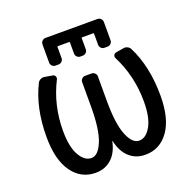

<svg xmlns="http://www.w3.org/2000/svg" viewBox="-166 -1177 1332 1331"><g transform="rotate(-20 500.0 -511.0)"><path d="M370.1 -926.8Q365.2 -926.8 365.2 -921.9V-839.8Q365.2 -826.2 355 -815.9Q344.7 -805.7 331.1 -805.7H307.6Q293.9 -805.7 283.7 -815.9Q273.4 -826.2 273.4 -839.8V-974.6Q273.4 -989.3 283.7 -999.5Q293.9 -1009.8 307.6 -1009.8H692.4Q706.1 -1009.8 716.3 -999.5Q726.6 -989.3 726.6 -974.6V-839.8Q726.6 -826.2 716.3 -815.9Q706.1 -805.7 692.4 -805.7H668.9Q655.3 -805.7 645 -815.9Q634.8 -826.2 634.8 -839.8V-921.9Q634.8 -926.8 629.9 -926.8H547.9Q543.9 -926.8 543.9 -921.9V-839.8Q543.9 -826.2 533.7 -815.9Q523.4 -805.7 508.8 -805.7H491.2Q477.5 -805.7 467.3 -815.9Q457 -826.2 457 -839.8V-921.9Q457 -926.8 452.1 -926.8ZM501 -179.7Q501 -179.7 500 -179.7Q499 -179.7 499 -179.7Q482.4 -99.6 437.5 -57.6Q388.7 -11.7 317.4 -11.7Q210 -11.7 145 -102.1Q80.1 -192.4 80.1 -362.3Q80.1 -576.2 159.2 -733.4Q166 -747.1 180.7 -753.9Q190.4 -758.8 201.2 -758.8Q206.1 -758.8 210 -757.8L266.6 -748Q279.3 -746.1 284.7 -734.4Q290 -722.7 284.2 -711.9Q202.1 -550.8 202.1 -362.3Q202.1 -244.1 237.8 -181.2Q273.4 -118.2 324.2 -118.2Q374 -118.2 408.2 -201.7Q442.4 -285.2 442.4 -454.1V-634.8Q442.4 -648.4 452.6 -658.7Q462.9 -668.9 477.5 -668.9H524.4Q538.1 -668.9 548.3 -658.7Q558.6 -648.4 558.6 -634.8V-454.1Q558.6 -285.2 592.3 -201.7Q626 -118.2 676.8 -118.2Q726.6 -118.2 762.7 -181.2Q798.8 -244.1 798.8 -362.3Q798.8 -550.8 716.8 -711.9Q710.9 -722.7 716.3 -734.4Q721.7 -746.1 734.4 -748L791 -757.8Q794.9 -758.8 799.8 -758.8Q810.5 -758.8 820.3 -753.9Q835 -747.1 841.8 -733.4Q920.9 -576.2 920.9 -362.3Q920.9 -192.4 856 -102.1Q791 -11.7 684.6 -11.7Q611.3 -11.7 563.5 -57.6Q518.6 -99.6 501 -179.7Z"/></g></svg>

Font: Gen Jyuu Gothic L Monospace Medium
Style: Regular
Weight: 500
Designer: [Source Han Sans]
Ryoko NISHIZUKA  (kana & ideographs); Paul D. Hunt (Latin, Greek & Cyrillic); Wenlong ZHANG  (bopomofo
Version: Version 1.002.20150607